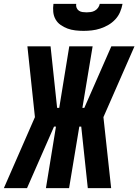

<svg xmlns="http://www.w3.org/2000/svg" viewBox="-54 -975 717 995"><path d="M-34 0 127 -368 88 -735H208L242 -416H253L305 -735H426L373 -416H383L523 -735H643L482 -368L522 0H401L367 -319H357L304 0H184L236 -319H226L86 0ZM379 -815Q358 -815 336.5 -817.5Q315 -820 296 -827Q277 -834 260.5 -845.5Q244 -857 234 -874.5Q224 -892 222 -913Q220 -934 223 -955H341Q339 -944 343 -934.5Q347 -925 355 -919.5Q363 -914 373.5 -912.5Q384 -911 395 -911Q405 -911 416 -912.5Q427 -914 437 -919.5Q447 -925 454 -934.5Q461 -944 463 -955H581Q577 -933 568 -912Q559 -891 543 -874Q527 -857 507 -845.5Q487 -834 465.5 -827Q444 -820 422 -817.5Q400 -815 379 -815Z"/></svg>

Font: Iosevka Curly HvExObl
Style: Regular
Weight: 900
Width: 7
Italic angle: -9°
Monospace: yes
Designer: Belleve Invis
Foundry: Belleve Invis
Version: Version 11.1.0; ttfautohint (v1.8.3)